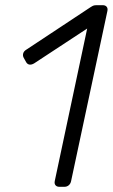

<svg xmlns="http://www.w3.org/2000/svg" viewBox="-20 -720 435 740"><path d="M209 0Q199 0 194 -6Q189 -12 191 -22L316 -610L112 -476Q102 -470 94 -471Q86 -472 81 -480L71 -498Q67 -506 69.5 -514.5Q72 -523 82 -529L330 -693Q338 -698 342 -699Q346 -700 355 -700H376Q386 -700 391 -694Q396 -688 394 -678L254 -22Q252 -12 245 -6Q238 0 228 0Z"/></svg>

Font: Rubik Light Light
Style: Italic
Weight: 300
Italic angle: -12°
Version: Version 2.104